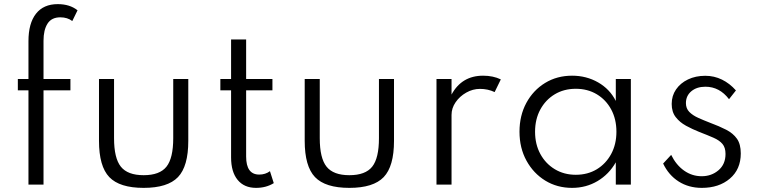

<svg xmlns="http://www.w3.org/2000/svg" viewBox="-20 -895 3678 931"><path d="M118 0H191V-457H321.5V-512H191V-697.5Q191 -750 210.5 -780.5Q230 -811 272.5 -811Q307 -811 330.5 -793L356 -845Q318.5 -875 260 -875Q191 -875 154.5 -828.5Q118 -782 118 -695.5V-512H66.5V-457H118Z M676.5 16Q793 16 843 -36.2Q893 -88.5 893 -212V-512H820V-225Q820 -128 787.2 -86.8Q754.5 -45.5 676.5 -45.5Q599 -45.5 566 -86.8Q533 -128 533 -225V-512H460V-212Q460 -88.5 510 -36.2Q560 16 676.5 16Z M1221.5 16Q1270.5 16 1307.5 -7L1289 -65Q1267 -48.5 1237 -48.5Q1173.5 -48.5 1173.5 -136V-457H1301V-512H1173.5V-703.5H1100.5V-512H1048.5V-457H1100.5V-132Q1100.5 -61.5 1132.2 -22.8Q1164 16 1221.5 16Z M1674 16Q1790.5 16 1840.5 -36.2Q1890.5 -88.5 1890.5 -212V-512H1817.5V-225Q1817.5 -128 1784.8 -86.8Q1752 -45.5 1674 -45.5Q1596.5 -45.5 1563.5 -86.8Q1530.5 -128 1530.5 -225V-512H1457.5V-212Q1457.5 -88.5 1507.5 -36.2Q1557.5 16 1674 16Z M2096.5 0H2169.5V-338Q2169.5 -370.5 2189.2 -399.2Q2209 -428 2240.8 -446Q2272.5 -464 2307.5 -464Q2346 -464 2378.5 -448.5L2408.5 -510Q2371 -528 2322.5 -528Q2219 -528 2169.5 -436.5V-512H2096.5Z M2754 16Q2822 16 2877.5 -17Q2933 -50 2966 -108V0H3039V-512H2966V-405.5Q2937 -463 2880.2 -495.5Q2823.5 -528 2754 -528Q2681 -528 2623.2 -492.8Q2565.5 -457.5 2532.2 -396Q2499 -334.5 2499 -256.5Q2499 -177.5 2532.8 -116Q2566.5 -54.5 2624 -19.2Q2681.5 16 2754 16ZM2772 -47.5Q2715 -47.5 2670.2 -74.5Q2625.5 -101.5 2600 -148.5Q2574.5 -195.5 2574.5 -256Q2574.5 -317 2600 -364Q2625.5 -411 2670 -437.8Q2714.5 -464.5 2772 -464.5Q2829.5 -464.5 2874 -437.8Q2918.5 -411 2943.8 -364Q2969 -317 2969 -256Q2969 -195.5 2943.5 -148.2Q2918 -101 2873.8 -74.2Q2829.5 -47.5 2772 -47.5Z M3383 16Q3466.5 16 3519.2 -29Q3572 -74 3572 -151Q3572 -196 3553.5 -222.2Q3535 -248.5 3501.5 -265.8Q3468 -283 3423.5 -299.5Q3392.5 -311.5 3365.8 -323.5Q3339 -335.5 3322.5 -352.2Q3306 -369 3306 -395Q3306 -430.5 3332.2 -452.5Q3358.5 -474.5 3400.5 -474.5Q3469 -474.5 3515 -414L3548.5 -456.5Q3518.5 -490.5 3480.8 -509Q3443 -527.5 3400 -527.5Q3353 -527.5 3316 -509.8Q3279 -492 3258 -461.2Q3237 -430.5 3237 -391Q3237 -352 3256.8 -326.8Q3276.5 -301.5 3307 -285Q3337.5 -268.5 3370 -255.5Q3411.5 -239.5 3440 -227Q3468.5 -214.5 3483.2 -197Q3498 -179.5 3498 -148.5Q3498 -98.5 3464 -69.5Q3430 -40.5 3382.5 -40.5Q3335.5 -40.5 3297 -67.8Q3258.5 -95 3234.5 -144L3195.5 -102Q3222.5 -45.5 3271 -14.8Q3319.5 16 3383 16Z"/></svg>

Font: Spartan
Style: Regular
Weight: 400
Designer: Matt Bailey, Mirko Velimirovic
Foundry: Matt Bailey
Version: Version 1.003; ttfautohint (v1.8.3)